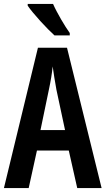

<svg xmlns="http://www.w3.org/2000/svg" viewBox="-20 -957 537 977"><path d="M250 -937H121V-928C147 -889 221 -809 257 -777H335V-789C311 -822 269 -893 250 -937ZM373 0H497L321 -714H173L0 0H126L168 -191H330ZM267 -501 311 -295H186L229 -502C238 -544 245 -586 248 -619C253 -585 259 -544 267 -501Z"/></svg>

Font: Noto Sans Armenian ExtraCondensed SemiBold
Style: Regular
Weight: 600
Width: 2
Designer: Monotype Design Team
Foundry: Monotype Imaging Inc.
Version: Version 2.008